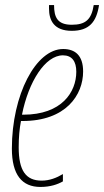

<svg xmlns="http://www.w3.org/2000/svg" viewBox="-20 -730 412 760"><path d="M264 -608C333 -608 362 -643 372 -710H351C342 -652 318 -632 264 -632C207 -632 194 -662 194 -710H174V-696C174 -649 194 -608 264 -608ZM140 10C179 10 208 0 229 -12V-41C204 -26 176 -15 145 -15C82 -15 54 -55 54 -147C54 -186 57 -220 63 -251H69C241 -251 309 -354 309 -447C309 -511 277 -536 230 -536C122 -536 27 -355 27 -142C27 -38 67 10 140 10ZM72 -276H67C93 -407 159 -511 229 -511C265 -511 282 -487 282 -446C282 -366 225 -276 72 -276Z"/></svg>

Font: Noto Sans ExtraCondensed Thin
Style: Italic
Weight: 100
Width: 2
Italic angle: -12°
Designer: Monotype Design Team
Foundry: Monotype Imaging Inc.
Version: Version 2.013